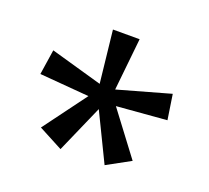

<svg xmlns="http://www.w3.org/2000/svg" viewBox="-86 -866 723 663"><g transform="rotate(20 275.5 -535.0)"><path d="M322 -760 302 -568 494 -622 508 -530 324 -515 443 -357 357 -310 272 -485 195 -310 106 -357 223 -515 41 -530 55 -622 245 -568 224 -760Z"/></g></svg>

Font: Noto Sans Sharada
Style: Regular
Weight: 400
Designer: Monotype Design Team
Foundry: Monotype Imaging Inc.
Version: Version 2.006; ttfautohint (v1.8.4.7-5d5b)